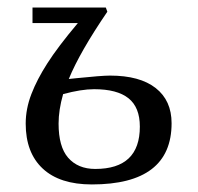

<svg xmlns="http://www.w3.org/2000/svg" viewBox="-20 -479 525 508"><path d="M107 -418H66V-459H260L264 -448Q191 -341 162 -270L181 -272Q249 -279 271 -279Q350 -279 392 -246Q434 -213 434 -153Q434 9 223 9Q138 9 93 -33Q48 -75 48 -152Q48 -191 63 -230Q78 -269 105 -311Q133 -355 186 -418ZM135 -152Q135 -91 160 -62Q186 -32 232 -32Q350 -32 350 -144Q350 -195 320 -219Q290 -243 229 -243Q195 -243 147 -230Q135 -188 135 -152Z"/></svg>

Font: Libra Serif Modern
Style: Italic
Weight: 400
Italic angle: -12°
Designer: Stefan Peev, Context Ltd
Foundry: Stefan Peev, Context Ltd
Version: Version 1.000